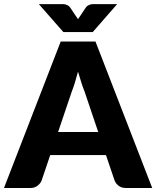

<svg xmlns="http://www.w3.org/2000/svg" viewBox="-33 -935 777 955"><path d="M255.9 -278.3H455.6L388.2 -478Q376.5 -508.3 372.1 -522.9Q357.4 -569.8 355 -578.6Q350.6 -561 338.9 -522Q332.5 -501 323.2 -477.1ZM441.9 -728.5 724.1 0H592.8Q571.3 0 557.6 -10.7Q543.5 -21 537.1 -36.6L494.1 -163.6H216.8L173.8 -36.6Q168.9 -23.4 154.3 -11.7Q139.6 0 119.1 0H-13.2L269 -728.5ZM438 -914.6H549.8L428.2 -775.4H282.2L160.2 -914.6H272H282.7Q290.5 -913.6 293.9 -912.6Q302.7 -909.2 306.2 -907.2Q311.5 -903.3 316.4 -897L346.2 -852.5Q347.2 -851.1 349.1 -848.9Q351.1 -846.7 351.1 -846.2Q351.6 -845.2 352.8 -842.8Q354 -840.3 355 -839.4Q356.4 -841.3 359.4 -846.2Q362.3 -850.1 363.8 -852.5L393.1 -896.5Q398.9 -904.3 403.8 -907.2Q407.2 -909.2 416 -912.6Q419.4 -913.6 428.2 -914.6Z"/></svg>

Font: Lato-ExtraBold
Style: Regular
Weight: 500
Designer: Lukasz Dziedzic with Adam Twardoch and Botio Nikoltchev
Foundry: tyPoland Lukasz Dziedzic
Version: ""